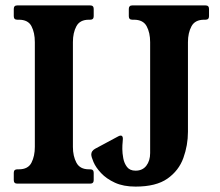

<svg xmlns="http://www.w3.org/2000/svg" viewBox="-20 -680 816 711"><path d="M250 -136Q250 -102 263 -77.5Q276 -53 309 -53H314Q327 -53 327 -40V-13Q327 0 314 0H44Q31 0 31 -13V-40Q31 -53 44 -53H50Q84 -53 96.5 -77.5Q109 -102 109 -136V-524Q109 -559 96.5 -583Q84 -607 50 -607H44Q31 -607 31 -620V-647Q31 -660 44 -660H314Q327 -660 327 -647V-620Q327 -607 314 -607H309Q276 -607 263 -583Q250 -559 250 -524ZM741 -660Q754 -660 754 -647V-620Q754 -607 741 -607H736Q702 -607 689 -582.5Q676 -558 676 -524V-192Q676 -142 659 -95Q642 -48 600 -18.5Q558 11 482 11Q437 11 405.5 -3.5Q374 -18 354.3 -39.1Q334.7 -60.1 326.3 -79.8Q318 -99.4 318 -108Q318 -121 332 -129L414 -173Q422 -178 427 -178Q435 -178 435 -166Q435 -159 434 -151.5Q433 -144 433 -128Q433 -113 436.5 -94Q440 -75 450.5 -61.5Q461 -48 482 -48Q508 -48 522 -66.5Q536 -85 536 -113V-524Q536 -559 523 -583Q510 -607 476 -607H470Q457 -607 457 -620V-647Q457 -660 470 -660Z"/></svg>

Font: Young Serif Light
Style: Regular
Weight: 300
Designer: Bastien Sozeau
Foundry: NBR — Bastien Sozeau
Version: Version 5.001